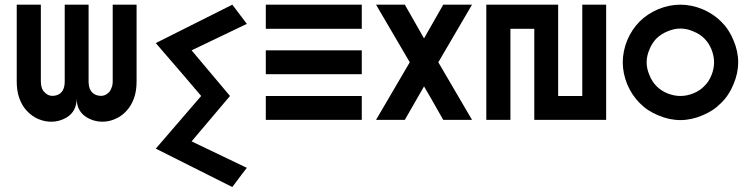

<svg xmlns="http://www.w3.org/2000/svg" viewBox="-20 -500 3118 801"><path d="M49.8 -480.5Q49.8 -373 49.8 -160.2Q49.8 -120.1 60.5 -90.8Q71.3 -60.5 88.9 -41Q105.5 -22.5 125 -10.7Q144.5 0 166 4.9Q180.7 7.8 194.3 7.8Q227.5 7.8 257.8 -9.8Q299.8 -35.2 299.8 -89.8Q299.8 -35.2 342.8 -9.8Q384.8 14.6 434.6 4.9Q455.1 0 474.6 -10.7Q495.1 -22.5 510.7 -41Q528.3 -60.5 539.1 -90.8Q549.8 -120.1 549.8 -160.2Q549.8 -266.6 549.8 -480.5Q516.6 -480.5 450.2 -480.5Q450.2 -373 450.2 -160.2Q450.2 -144.5 445.3 -133.8Q441.4 -122.1 434.6 -115.2Q413.1 -92.8 381.8 -103.5Q349.6 -115.2 349.6 -160.2Q349.6 -266.6 349.6 -480.5Q316.4 -480.5 250 -480.5Q250 -373 250 -160.2Q250 -115.2 218.8 -103.5Q186.5 -92.8 166 -115.2Q158.2 -122.1 154.3 -133.8Q150.4 -144.5 150.4 -160.2Q150.4 -266.6 150.4 -480.5Q117.2 -480.5 49.8 -480.5Z M949.2 280.3Q869.1 240.2 629.9 120.1Q676.8 65.4 819.3 -99.6Q772.5 -155.3 629.9 -320.3Q710 -360.4 949.2 -480.5Q964.8 -460 1009.8 -400.4Q952.1 -372.1 779.3 -290Q819.3 -242.2 939.5 -99.6Q899.4 -52.7 779.3 89.8Q836.9 117.2 1009.8 200.2Q994.1 219.7 949.2 280.3Z M1088.9 0Q1088.9 -25.4 1088.9 -99.6Q1189.5 -99.6 1489.3 -99.6Q1489.3 -75.2 1489.3 0Q1388.7 0 1088.9 0ZM1088.9 -190.4Q1189.5 -190.4 1489.3 -190.4Q1489.3 -214.8 1489.3 -290Q1388.7 -290 1088.9 -290Q1088.9 -264.6 1088.9 -190.4ZM1088.9 -379.9Q1088.9 -405.3 1088.9 -480.5Q1189.5 -480.5 1489.3 -480.5Q1489.3 -455.1 1489.3 -379.9Q1388.7 -379.9 1088.9 -379.9Z M1949.2 -480.5Q1918.9 -480.5 1829.1 -480.5Q1808.6 -445.3 1749 -339.8Q1729.5 -375 1668.9 -480.5Q1638.7 -480.5 1548.8 -480.5Q1584 -419.9 1689.5 -240.2Q1654.3 -179.7 1548.8 0Q1579.1 0 1668.9 0Q1689.5 -35.2 1749 -139.6Q1769.5 -105.5 1829.1 0Q1859.4 0 1949.2 0Q1914.1 -59.6 1808.6 -240.2Q1843.8 -299.8 1949.2 -480.5Z M2109.4 0Q2084 0 2008.8 0Q2008.8 -120.1 2008.8 -480.5Q2084 -480.5 2308.6 -480.5Q2308.6 -384.8 2308.6 -99.6Q2334 -99.6 2409.2 -99.6Q2409.2 -195.3 2409.2 -480.5Q2433.6 -480.5 2508.8 -480.5Q2508.8 -360.4 2508.8 0Q2433.6 0 2209 0Q2209 -94.7 2209 -379.9Q2183.6 -379.9 2109.4 -379.9Q2109.4 -285.2 2109.4 0Z M2988.3 -70.3Q2956.1 -37.1 2910.2 -18.6Q2864.3 1 2818.4 1Q2772.5 1 2726.6 -18.6Q2680.7 -37.1 2648.4 -70.3Q2616.2 -102.5 2596.7 -148.4Q2578.1 -194.3 2578.1 -240.2Q2578.1 -286.1 2596.7 -332Q2616.2 -377.9 2648.4 -410.2Q2680.7 -442.4 2726.6 -461.9Q2772.5 -480.5 2818.4 -480.5Q2864.3 -480.5 2910.2 -461.9Q2956.1 -442.4 2988.3 -410.2Q3021.5 -377.9 3040 -332Q3059.6 -286.1 3059.6 -240.2Q3059.6 -194.3 3040 -148.4Q3021.5 -102.5 2988.3 -70.3ZM2959 -240.2Q2959 -266.6 2948.2 -293.9Q2937.5 -320.3 2918 -339.8Q2899.4 -358.4 2872.1 -369.1Q2845.7 -380.9 2818.4 -380.9Q2792 -380.9 2764.6 -369.1Q2738.3 -358.4 2718.8 -339.8Q2700.2 -320.3 2689.5 -293.9Q2677.7 -266.6 2677.7 -240.2Q2677.7 -212.9 2689.5 -186.5Q2700.2 -159.2 2718.8 -140.6Q2738.3 -121.1 2764.6 -110.4Q2792 -99.6 2818.4 -99.6Q2845.7 -99.6 2872.1 -110.4Q2899.4 -121.1 2918 -140.6Q2937.5 -159.2 2948.2 -186.5Q2959 -212.9 2959 -240.2Z"/></svg>

Font: Alibu-Mazigh Belqasem 1
Style: Bold
Weight: 400
Designer: Mazigh Mubarik Belqasem
Version: Version 1.0